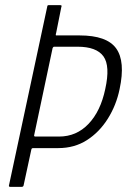

<svg xmlns="http://www.w3.org/2000/svg" viewBox="-20 -728 500 748"><path d="M446 -381Q433 -318 400 -265.5Q367 -213 318.5 -182Q270 -151 207 -151H109Q103 -151 102 -145L72 -6Q71 0 64 0H20Q17 0 15.5 -1.5Q14 -3 15 -6L164 -702Q164 -708 170 -708H213Q218 -708 219.5 -706.5Q221 -705 219 -701L199 -601Q198 -598 197.5 -595Q197 -592 198 -590H290Q396 -590 432.5 -539.5Q469 -489 446 -381ZM390 -381Q410 -471 383 -508.5Q356 -546 282 -546H192Q189 -546 188 -545Q187 -544 185 -541L113 -201Q112 -196 118 -196H210Q278 -196 325 -245.5Q372 -295 390 -381Z"/></svg>

Font: Glory Thin Light
Style: Italic
Weight: 300
Italic angle: -12°
Version: Version 1.011